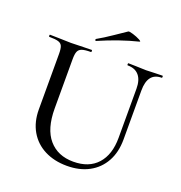

<svg xmlns="http://www.w3.org/2000/svg" viewBox="-142 -909 983 1043"><g transform="rotate(20 350.0 -387.5)"><path d="M679.2 -612.8Q599.1 -612.8 599.1 -509.8V-227.1Q599.1 -152.8 569.1 -98.9Q539.1 -44.9 485.1 -15.9Q431.2 13.2 357.9 13.2Q284.7 13.2 228.8 -15.4Q172.9 -43.9 141.8 -97.4Q110.8 -150.9 110.8 -223.1V-543.9Q110.8 -573.7 105 -587.9Q99.1 -602.1 82.5 -607.4Q65.9 -612.8 29.8 -612.8Q26.9 -612.8 26.9 -618.9Q26.9 -625 29.8 -625L80.1 -624Q124 -622.1 150.9 -622.1Q177.7 -622.1 222.2 -624L271 -625Q272.9 -625 272.9 -618.9Q272.9 -612.8 271 -612.8Q235.8 -612.8 219 -606.9Q202.1 -601.1 196 -586.4Q189.9 -571.8 189.9 -542V-257.8Q189.9 -139.6 241.5 -79.8Q293 -20 383.1 -20Q473.1 -20 522 -74.5Q570.8 -128.9 570.8 -226.1V-509.8Q570.8 -560.1 548.3 -586.4Q525.9 -612.8 482.9 -612.8Q480 -612.8 480 -618.9Q480 -625 482.9 -625L527.8 -624Q564 -622.1 584.5 -622.1Q605 -622.1 637.2 -624L679.2 -625Q682.1 -625 682.1 -618.9Q682.1 -612.8 679.2 -612.8ZM274.9 -678.2Q271 -678.2 270 -682.6Q269 -687 272 -689Q308.1 -709 357.7 -742.9Q407.2 -776.9 422.9 -787.1Q427.7 -790 450.9 -783Q474.1 -775.9 491 -766.8Q507.8 -757.8 499 -755.9Q394 -730 276.9 -679.2Z"/></g></svg>

Font: Cormorant-Medium
Style: Regular
Weight: 500
Designer: Christian Thalmann (Catharsis Fonts)
Version: Version 3.000